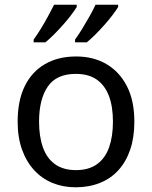

<svg xmlns="http://www.w3.org/2000/svg" viewBox="-20 -786 645 816"><path d="M551 -269Q551 -202 533.5 -150.5Q516 -99 483.5 -63Q451 -27 404.5 -8.5Q358 10 301 10Q248 10 203 -8.5Q158 -27 125 -63Q92 -99 73.5 -150.5Q55 -202 55 -269Q55 -358 85 -419.5Q115 -481 171 -513.5Q227 -546 304 -546Q377 -546 432.5 -513.5Q488 -481 519.5 -419.5Q551 -358 551 -269ZM146 -269Q146 -206 162.5 -159.5Q179 -113 214 -88Q249 -63 303 -63Q357 -63 392 -88Q427 -113 443.5 -159.5Q460 -206 460 -269Q460 -333 443 -378Q426 -423 391.5 -447.5Q357 -472 302 -472Q220 -472 183 -418Q146 -364 146 -269ZM482 -756Q474 -743 459 -723Q444 -703 424.5 -681Q405 -659 385.5 -639.5Q366 -620 349 -606H299V-618Q313 -637 329 -663Q345 -689 360.5 -716.5Q376 -744 386 -766H482ZM306 -756Q298 -743 283 -723Q268 -703 248.5 -681Q229 -659 209.5 -639.5Q190 -620 173 -606H123V-618Q137 -637 153 -663Q169 -689 184 -716.5Q199 -744 210 -766H306Z"/></svg>

Font: Noto Sans Georgian
Style: Regular
Weight: 400
Designer: Monotype Design Team, Akaki Razmadze
Foundry: Google LLC
Version: Version 2.002